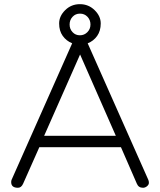

<svg xmlns="http://www.w3.org/2000/svg" viewBox="-20 -888 760 913"><path d="M189.9 -242.2H530.8L360.8 -628.9ZM325 -808.1Q311 -793 311 -771.5Q311 -750 325 -735.1Q338.9 -720.2 359.9 -720.2Q380.9 -720.2 395.5 -735.1Q410.2 -750 410.2 -771.5Q410.2 -793 396 -808.1Q381.8 -823.2 360.4 -823.2Q338.9 -823.2 325 -808.1ZM660.2 4.9Q638.7 4.9 630.9 -14.2L555.2 -188H167L89.8 -14.2Q81.1 4.9 65.4 4.9Q33.2 4.9 33.2 -22Q33.2 -28.8 35.2 -33.2L323.2 -682.1Q295.4 -693.4 278.3 -717.3Q261.2 -741.2 261.2 -776.4Q261.2 -811.5 290 -839.8Q318.8 -868.2 359.9 -868.2Q400.9 -868.2 429.9 -839.8Q459 -811.5 459 -776.4Q459 -741.2 441.9 -717Q424.8 -692.9 397 -682.1L685.1 -33.2Q688 -27.3 688 -18.6Q688 -9.8 679 -2.4Q669.9 4.9 660.2 4.9Z"/></svg>

Font: Nunito-Light
Style: Regular
Weight: 300
Designer: Vernon Adams
Foundry: newtypography
Version: Version 3.000